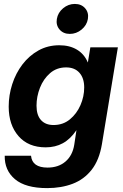

<svg xmlns="http://www.w3.org/2000/svg" viewBox="-20 -760 637 991"><path d="M223.6 210.9Q111.8 210.9 57.4 165Q2.9 119.1 4.4 43.9H140.1Q146 105 225.6 105Q281.7 105 318.1 73.7Q354.5 42.5 363.3 -13.2L374.5 -87.4H374Q343.3 -42 304.4 -20.8Q265.6 0.5 215.8 0.5Q126 0.5 75.4 -57.6Q24.9 -115.7 24.9 -209.5Q24.9 -269 43.2 -325.7Q61.5 -382.3 95.9 -427.5Q130.4 -472.7 178.5 -499.5Q226.6 -526.4 286.1 -526.4Q339.4 -526.4 377.2 -503.7Q415 -481 433.1 -438H433.6L446.3 -515.6H588.4L505.9 -15.1Q492.2 66.4 453.1 116.2Q414.1 166 355.2 188.5Q296.4 210.9 223.6 210.9ZM256.3 -114.7Q305.2 -114.7 340.6 -143.8Q376 -172.9 395.3 -217.3Q414.6 -261.7 414.6 -308.6Q414.6 -356.9 389.9 -384.5Q365.2 -412.1 321.3 -412.1Q272.5 -412.1 238.3 -382.3Q204.1 -352.5 186.3 -307.1Q168.5 -261.7 168.5 -214.4Q168.5 -165.5 191.7 -140.1Q214.8 -114.7 256.3 -114.7ZM340.3 -585Q307.1 -585 287.6 -607.4Q268.1 -629.9 273.4 -662.1Q278.8 -694.8 305.7 -717.3Q332.5 -739.7 366.2 -739.7Q399.9 -739.7 419.4 -717.3Q439 -694.8 433.6 -662.1Q428.2 -629.9 401.1 -607.4Q374 -585 340.3 -585Z"/></svg>

Font: Inter Display
Style: Bold Italic
Weight: 700
Italic angle: -9.39999°
Designer: Rasmus Andersson
Foundry: rsms
Version: Version 4.000;git-a52131595